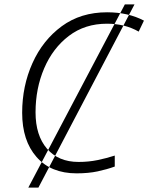

<svg xmlns="http://www.w3.org/2000/svg" viewBox="-20 -780 676 875"><path d="M109 75 549 -760H593L155 75ZM329 10Q383 10 425 1Q467 -8 503 -21V-71Q466 -59 425 -50.5Q384 -42 338 -42Q246 -42 194 -102.5Q142 -163 142 -268Q142 -377 181.5 -469Q221 -561 294 -616.5Q367 -672 468 -672Q549 -672 612 -636L636 -686Q564 -724 468 -724Q348 -724 261.5 -660.5Q175 -597 128 -492.5Q81 -388 81 -266Q81 -139 146.5 -64.5Q212 10 329 10Z"/></svg>

Font: Noto Sans UI Light
Style: Italic
Weight: 300
Italic angle: -12°
Designer: Monotype Design Team
Foundry: Monotype Imaging Inc.
Version: Version 1.901